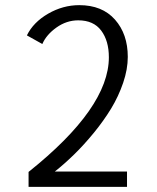

<svg xmlns="http://www.w3.org/2000/svg" viewBox="-20 -726 610 746"><path d="M476.5 -505Q476.5 -457 458.5 -404.2Q440.5 -351.5 411.8 -304.2Q383 -257 344.8 -210.2Q306.5 -163.5 269 -126.8Q231.5 -90 193 -59.5H473.5V0H91V-58Q403 -307 403 -503.5Q403 -567.5 373.2 -607.2Q343.5 -647 284 -647Q238.5 -647 199.2 -619Q160 -591 144.5 -555L84.5 -588.5Q109.5 -639.5 167 -672.8Q224.5 -706 288 -706Q377 -706 426.8 -649.8Q476.5 -593.5 476.5 -505Z"/></svg>

Font: League Mono Narrow Light
Style: Regular
Weight: 300
Width: 3
Designer: Tyler Finck
Foundry: The League of Moveable Type / Tyler Finck
Version: Version 2.210